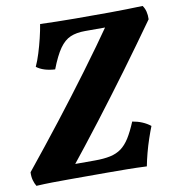

<svg xmlns="http://www.w3.org/2000/svg" viewBox="-96 -750 769 825"><g transform="rotate(-10 289.0 -338.0)"><path d="M-3.1 3Q-10.2 -8.7 -14.5 -24.1Q-18.8 -39.6 -17.8 -58.9Q63.6 -159.4 137.3 -254.1Q211 -348.8 282.2 -444.8Q353.5 -540.7 424.8 -643.2L459.9 -615.8H318Q280.2 -615.8 253.9 -604.5Q227.5 -593.2 206.3 -563Q185.1 -532.9 163.1 -475.8Q111.8 -478.8 82.9 -501.1Q94 -525.3 103.5 -556Q113.1 -586.7 120.9 -619.1Q128.7 -651.5 133.2 -679Q166.9 -678 205.5 -677Q244.2 -676 285.1 -676Q326 -676 365.2 -676Q400.2 -676 436.5 -676Q472.7 -676 509.4 -677Q546.1 -678 580.4 -679Q597.5 -655.6 596 -618.2Q523.2 -515.8 451.8 -418.8Q380.3 -321.9 306.3 -225.3Q232.3 -128.8 150.9 -27.3L129.3 -60.7H262.7Q302.4 -60.7 330.5 -66.7Q358.6 -72.8 378.9 -87.6Q399.1 -102.5 415.9 -129Q432.6 -155.6 450.1 -197.6Q496.3 -190 528.3 -164.7Q519.3 -142.1 509.5 -113.2Q499.7 -84.3 491.6 -53.6Q483.6 -23 478.6 3Q435.3 1 391.4 0.5Q347.6 0 305 0Q262.4 0 221.6 0Q176.7 0 138.8 0Q100.9 0 66.6 0.5Q32.2 1 -3.1 3Z"/></g></svg>

Font: Vollkorn
Style: Italic
Weight: 400
Italic angle: -11°
Designer: Friedrich Althausen
Foundry: Friedrich Althausen
Version: Version 5.001